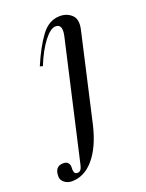

<svg xmlns="http://www.w3.org/2000/svg" viewBox="-165 -473 534 702"><g transform="rotate(-20 101.5 -121.5)"><path d="M-8 170Q-24 170 -36.5 160.5Q-49 151 -49 136Q-49 97 -16 97Q-2 97 3.5 105Q9 113 8 122.5Q7 132 9.5 140Q12 148 22 148Q36 148 41 127L147 -338Q157 -383 129 -383Q109 -383 83 -349Q57 -315 36 -262L25 -265Q54 -333 84 -373Q114 -413 157 -413Q184 -413 202.5 -395.5Q221 -378 212 -339L134 4Q115 83 78 126.5Q41 170 -8 170Z"/></g></svg>

Font: HK Venetian
Style: Italic
Weight: 400
Italic angle: -12°
Version: Version 1.000;PS 001.000;hotconv 1.0.88;makeotf.lib2.5.64775